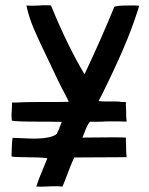

<svg xmlns="http://www.w3.org/2000/svg" viewBox="-20 -713 570 734"><path d="M447 -323Q440 -325 421 -325H386Q365 -325 357 -327Q360 -332 373 -358Q419 -451 451.5 -526.5Q484 -602 508 -677L512 -691Q490 -693 472 -692Q426 -692 417 -687Q367 -564 303 -429Q236 -542 175 -692Q168 -693 155 -693Q139 -693 131 -692L101 -691L81 -692Q90 -648 110 -601.5Q130 -555 165 -483L202 -405L218 -373Q235 -342 243 -324Q221 -323 176 -323H122Q69 -323 43 -321H26Q26 -297 24 -275Q24 -262 25 -252Q39 -248 121 -248Q185 -248 216 -247L206 -221L197 -201Q176 -183 105 -183Q91 -183 28 -186Q26 -173 25 -148.5Q24 -124 24 -115Q32 -112 78 -112Q133 -112 161 -108L148 -76Q128 -30 119 0H122Q133 1 142.5 0.5Q152 0 159 0Q170 -1 193 -1Q207 -1 213 0H219L228 -22Q250 -82 264 -111L449 -112H464Q462 -126 462 -162Q461 -171 461 -187Q444 -188 407 -188L295 -187L304 -209Q313 -235 324 -248Q340 -247 352 -247.5Q364 -248 372 -248Q382 -249 403 -249Q450 -249 464 -248Q462 -262 462 -297Q461 -306 461 -323Z"/></svg>

Font: Londrina Solid Light
Style: Regular
Weight: 300
Designer: Marcelo Magalhaes
Foundry: Marcelo Magalhães
Version: Version 1.002